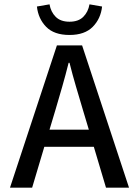

<svg xmlns="http://www.w3.org/2000/svg" viewBox="-20 -864 640 884"><path d="M235 -357 208 -267H389L362 -357Q346 -411 330 -465Q314 -519 300 -575H296Q282 -519 266.5 -465Q251 -411 235 -357ZM26 0 242 -655H358L574 0H468L412 -188H184L128 0ZM300 -703Q229 -703 192.5 -740.5Q156 -778 150 -834L208 -844Q214 -809 236.5 -786.5Q259 -764 300 -764Q341 -764 363.5 -786.5Q386 -809 392 -844L450 -834Q444 -778 407 -740.5Q370 -703 300 -703Z"/></svg>

Font: Source Code Pro Medium
Style: Regular
Weight: 500
Monospace: yes
Designer: Paul D. Hunt, Teo Tuominen
Foundry: Adobe Systems Incorporated
Version: Version 2.030;PS 1.000;hotconv 16.6.51;makeotf.lib2.5.65220